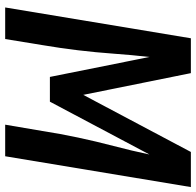

<svg xmlns="http://www.w3.org/2000/svg" viewBox="-28 -748 775 760"><g transform="rotate(90 360.0 -367.5)"><path d="M9 0H134L158 -147Q170 -218 178.5 -288.5Q187 -359 192 -429.5Q197 -500 205 -571L284 -177H382L591 -571Q576 -500 557.5 -429.5Q539 -359 524 -288.5Q509 -218 498 -147L473 0H598L720 -735H581L355 -309L269 -735H131Z"/></g></svg>

Font: Iosevka Sparkle Oblique
Style: Bold
Weight: 700
Italic angle: -9°
Designer: Belleve Invis
Foundry: Belleve Invis
Version: Version 4.5.0; ttfautohint (v1.8.3)